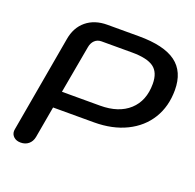

<svg xmlns="http://www.w3.org/2000/svg" viewBox="-125 -830 987 971"><g transform="rotate(20 368.5 -345.0)"><path d="M32 -34 33 -43 124 -561Q135 -627 179.5 -663.5Q224 -700 292 -700H462Q597 -700 661.5 -652.5Q726 -605 726 -506Q726 -418 685.5 -352Q645 -286 570.5 -249.5Q496 -213 397 -213H177L147 -43Q142 -18 125 -4Q108 10 83 10Q60 10 46 -2.5Q32 -15 32 -34ZM610 -497Q610 -559 574 -585Q538 -611 457 -611H293Q271 -611 256.5 -597Q242 -583 238 -559L192 -303H397Q497 -303 553.5 -354.5Q610 -406 610 -497Z"/></g></svg>

Font: Kodchasan SemiBold
Style: Italic
Weight: 600
Italic angle: -10°
Version: Version 1.000; ttfautohint (v1.6)